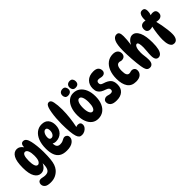

<svg xmlns="http://www.w3.org/2000/svg" viewBox="138 -1924 3250 3250"><g transform="rotate(-45 1762.5 -299.5)"><path d="M182 -28Q112 -28 69 -99Q26 -170 26 -315Q26 -470 66.5 -541.5Q107 -613 177 -613Q211 -613 238.5 -595.5Q266 -578 288 -545Q288 -586 303 -609Q318 -632 349 -632Q385 -632 406.5 -603Q428 -574 440 -520Q451 -473 459 -401Q467 -329 467 -255Q467 -155 460.5 -87.5Q454 -20 438 25Q422 70 395 103Q359 146 308 171Q257 196 190 196Q109 196 76 168Q43 140 43 98Q43 70 59.5 51Q76 32 109 32Q129 32 154 38.5Q179 45 210 45Q270 45 294.5 5.5Q319 -34 319 -108Q319 -119 319 -133Q297 -84 262 -56Q227 -28 182 -28ZM244 -169Q269 -169 290.5 -203Q312 -237 312 -325Q312 -393 294 -437Q276 -481 242 -481Q181 -481 181 -326Q181 -251 196.5 -210Q212 -169 244 -169Z M762 8Q677 8 626.5 -25Q576 -58 553.5 -120Q531 -182 531 -268Q531 -377 562 -453.5Q593 -530 647 -571Q701 -612 770 -612Q853 -612 893 -563Q933 -514 933 -436Q933 -341 878.5 -286.5Q824 -232 738 -232Q704 -232 675 -249Q676 -195 697 -171.5Q718 -148 756 -148Q794 -148 817 -158Q840 -168 857.5 -178Q875 -188 895 -188Q918 -188 938.5 -170Q959 -152 959 -118Q959 -68 908.5 -30Q858 8 762 8ZM727 -328Q759 -328 780 -359Q801 -390 801 -436Q801 -467 790 -486.5Q779 -506 756 -506Q736 -506 719.5 -488.5Q703 -471 693.5 -443.5Q684 -416 684 -384Q684 -328 727 -328Z M1131 2Q1097 2 1077.5 -14Q1058 -30 1045 -67Q1015 -157 1015 -376Q1015 -443 1020 -509.5Q1025 -576 1034.5 -632Q1044 -688 1055 -722Q1068 -760 1084 -775.5Q1100 -791 1122 -791Q1145 -791 1159.5 -775Q1174 -759 1182 -721Q1189 -688 1193.5 -640.5Q1198 -593 1198 -540Q1198 -450 1186.5 -349.5Q1175 -249 1156 -163Q1179 -174 1201 -174Q1231 -174 1248 -158Q1265 -142 1265 -110Q1265 -81 1245.5 -55.5Q1226 -30 1195.5 -14Q1165 2 1131 2Z M1520 3Q1455 3 1407.5 -32.5Q1360 -68 1333.5 -134Q1307 -200 1307 -291Q1307 -386 1334 -457Q1361 -528 1409.5 -568Q1458 -608 1523 -608Q1594 -608 1645.5 -569.5Q1697 -531 1725.5 -462Q1754 -393 1754 -301Q1754 -207 1725.5 -139Q1697 -71 1644.5 -34Q1592 3 1520 3ZM1534 -152Q1566 -152 1584 -195.5Q1602 -239 1602 -313Q1602 -387 1584 -430.5Q1566 -474 1534 -474Q1502 -474 1483 -430.5Q1464 -387 1464 -313Q1464 -239 1483 -195.5Q1502 -152 1534 -152ZM1627 -795Q1664 -795 1680.5 -772Q1697 -749 1697 -719Q1697 -641 1617 -641Q1581 -641 1564 -663Q1547 -685 1547 -716Q1547 -754 1569 -774.5Q1591 -795 1627 -795ZM1432 -636Q1397 -636 1381 -657Q1365 -678 1365 -706Q1365 -744 1387 -764.5Q1409 -785 1448 -785Q1482 -785 1499 -762.5Q1516 -740 1516 -709Q1516 -673 1492.5 -654.5Q1469 -636 1432 -636Z M2022 -626Q2089 -626 2117.5 -597.5Q2146 -569 2146 -525Q2146 -496 2126.5 -477Q2107 -458 2071 -458Q2053 -458 2034 -463.5Q2015 -469 1989 -469Q1968 -469 1957 -456Q1946 -443 1946 -422Q1946 -398 1958 -385Q1970 -372 2003 -362Q2081 -339 2120 -299Q2159 -259 2159 -179Q2159 -91 2106 -43.5Q2053 4 1959 4Q1877 4 1842 -26.5Q1807 -57 1807 -102Q1807 -133 1828.5 -151Q1850 -169 1878 -169Q1898 -169 1921.5 -161Q1945 -153 1971 -153Q2019 -153 2019 -196Q2019 -216 2006.5 -230.5Q1994 -245 1958 -258Q1913 -272 1880.5 -292Q1848 -312 1830 -344Q1812 -376 1812 -427Q1812 -516 1867 -571Q1922 -626 2022 -626Z M2416 11Q2311 11 2261.5 -61Q2212 -133 2212 -261Q2212 -360 2242 -436.5Q2272 -513 2329 -556.5Q2386 -600 2465 -600Q2523 -600 2553.5 -572.5Q2584 -545 2584 -499Q2584 -461 2561.5 -439Q2539 -417 2499 -417Q2483 -417 2470.5 -422Q2458 -427 2443 -427Q2406 -427 2388 -391.5Q2370 -356 2370 -290Q2370 -225 2386.5 -197Q2403 -169 2432 -169Q2450 -169 2464.5 -174.5Q2479 -180 2494 -180Q2526 -180 2547 -161Q2568 -142 2568 -106Q2568 -57 2530 -23Q2492 11 2416 11Z M2744 -792Q2781 -792 2795 -764.5Q2809 -737 2809 -683Q2809 -644 2805 -592Q2801 -540 2793 -492Q2817 -540 2851.5 -568.5Q2886 -597 2923 -597Q2962 -597 2991 -573.5Q3020 -550 3042 -504Q3063 -457 3072 -395Q3081 -333 3081 -262Q3081 -169 3067.5 -114Q3054 -59 3029.5 -34.5Q3005 -10 2974 -10Q2902 -10 2902 -122Q2902 -170 2907.5 -220.5Q2913 -271 2913 -313Q2913 -436 2875 -436Q2849 -436 2832.5 -395Q2816 -354 2816 -282Q2816 -241 2823 -195.5Q2830 -150 2830 -104Q2830 -43 2807.5 -17Q2785 9 2752 9Q2727 9 2709 0Q2691 -9 2678 -36.5Q2665 -64 2656 -119Q2650 -156 2644.5 -206.5Q2639 -257 2635 -312.5Q2631 -368 2629 -420.5Q2627 -473 2627 -515Q2627 -660 2657 -726Q2687 -792 2744 -792Z M3421 -128Q3421 -64 3398 -27Q3375 10 3331 10Q3299 10 3280 -7Q3261 -24 3250.5 -52Q3240 -80 3236 -113Q3232 -146 3232 -177Q3232 -233 3241 -308.5Q3250 -384 3266 -456Q3243 -445 3212 -445Q3174 -445 3153.5 -464.5Q3133 -484 3133 -524Q3133 -567 3156 -590.5Q3179 -614 3219 -614Q3239 -614 3258 -609Q3255 -652 3261 -689.5Q3267 -727 3285.5 -750.5Q3304 -774 3338 -774Q3371 -774 3386 -754Q3401 -734 3401 -698Q3401 -649 3384 -611Q3408 -619 3435 -619Q3469 -619 3490 -601Q3511 -583 3511 -541Q3511 -501 3486 -480Q3461 -459 3424 -459Q3411 -459 3397.5 -460.5Q3384 -462 3371 -465Q3384 -416 3395.5 -355Q3407 -294 3414 -234Q3421 -174 3421 -128Z"/></g></svg>

Font: DynaPuff Condensed Medium
Style: Regular
Weight: 500
Width: 3
Designer: Toshi Omagari, Jennifer Daniel
Foundry: Google Fonts
Version: Version 2.000; ttfautohint (v1.8.4.7-5d5b)